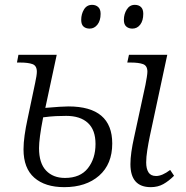

<svg xmlns="http://www.w3.org/2000/svg" viewBox="-20 -762 766 792"><path d="M602 10Q518 10 518 -85Q518 -108 522 -136Q526 -164 533 -195L580 -412Q583 -427 585.5 -443Q588 -459 588 -466Q588 -491 570 -497.5Q552 -504 520 -504H505L512 -536H670L598 -200Q592 -171 587.5 -142.5Q583 -114 583 -92Q583 -66 592.5 -51Q602 -36 624 -36Q649 -36 682 -61L698 -37Q676 -15 653.5 -2.5Q631 10 602 10ZM245 10Q166 10 121.5 -29Q77 -68 77 -146Q77 -172 81.5 -204Q86 -236 93 -268L125 -420Q132 -452 132 -466Q132 -491 114 -497.5Q96 -504 64 -504H50L56 -536H214L167 -317Q201 -320 225 -321.5Q249 -323 262 -323Q443 -323 443 -170Q443 -85 389 -37.5Q335 10 245 10ZM248 -28Q311 -28 342.5 -68Q374 -108 374 -168Q374 -226 342.5 -255Q311 -284 253 -284Q233 -284 210.5 -283Q188 -282 158 -278Q149 -232 145 -201Q141 -170 141 -151Q141 -89 170 -58.5Q199 -28 248 -28ZM526 -644Q511 -644 501 -652.5Q491 -661 491 -680Q491 -704 503 -723Q515 -742 536 -742Q552 -742 561.5 -733Q571 -724 571 -705Q571 -677 558.5 -660.5Q546 -644 526 -644ZM350 -644Q334 -644 324.5 -652.5Q315 -661 315 -680Q315 -704 326.5 -723Q338 -742 360 -742Q375 -742 385 -733Q395 -724 395 -705Q395 -677 382 -660.5Q369 -644 350 -644Z"/></svg>

Font: Noto Serif Light
Style: Italic
Weight: 300
Italic angle: -12°
Designer: Monotype Design Team
Foundry: Monotype Imaging Inc.
Version: Version 2.013